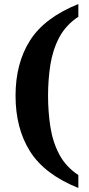

<svg xmlns="http://www.w3.org/2000/svg" viewBox="-20 -792 440 951"><path d="M368 139Q201 72 129 -42Q57 -156 57 -318Q57 -479 129 -592Q201 -705 368 -772V-709Q306 -668 273.5 -606.5Q241 -545 229.5 -471Q218 -397 218 -318Q218 -239 229.5 -164Q241 -89 273.5 -27.5Q306 34 368 75Z"/></svg>

Font: Noto Serif Thai
Style: Bold
Weight: 700
Designer: Monotype Design Team
Foundry: Monotype Imaging Inc.
Version: Version 2.002; ttfautohint (v1.8.4.7-5d5b)